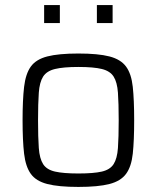

<svg xmlns="http://www.w3.org/2000/svg" viewBox="-20 -729 618 757"><path d="M289 8Q211 8 166.5 -3.5Q122 -15 101.5 -43.5Q81 -72 75 -123Q69 -174 69 -255Q69 -335 75 -386.5Q81 -438 101.5 -466.5Q122 -495 166.5 -506.5Q211 -518 289 -518Q367 -518 411.5 -506.5Q456 -495 477 -466.5Q498 -438 503.5 -386.5Q509 -335 509 -255Q509 -174 503.5 -123Q498 -72 477 -43.5Q456 -15 411.5 -3.5Q367 8 289 8ZM289 -45Q349 -45 381.5 -52.5Q414 -60 428 -82Q442 -104 445 -145.5Q448 -187 448 -255Q448 -322 445 -363.5Q442 -405 428 -427Q414 -449 381.5 -457Q349 -465 289 -465Q230 -465 197 -457Q164 -449 150 -427Q136 -405 133 -363.5Q130 -322 130 -255Q130 -187 133 -145.5Q136 -104 150 -82Q164 -60 197 -52.5Q230 -45 289 -45ZM154 -638V-709H216V-638ZM362 -638V-709H424V-638Z"/></svg>

Font: Saira Light
Style: Regular
Weight: 300
Designer: Hector Gatti with collaboration of the Omnibus-Type team
Foundry: Omnibus-Type
Version: Version 1.100; ttfautohint (v1.8.3)